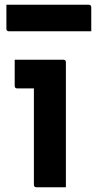

<svg xmlns="http://www.w3.org/2000/svg" viewBox="-20 -790 405 810"><path d="M123 -11V-417H53Q42 -417 42 -428V-538H247Q258 -538 258 -527V0H134Q123 0 123 -11ZM7 -770H354Q365 -770 365 -759V-658H18Q7 -658 7 -669Z"/></svg>

Font: Recursive Sn Lnr St
Style: Bold
Weight: 700
Version: Version 1.079;hotconv 1.0.112;makeotfexe 2.5.65598; ttfautoh